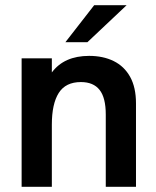

<svg xmlns="http://www.w3.org/2000/svg" viewBox="-20 -717 600 737"><path d="M502 0H386V-277.5Q386 -342 362.2 -372Q338.5 -402 290.5 -402Q232 -402 205.5 -360.2Q179 -318.5 179 -238.5V0H63V-493H179V-439Q226.5 -502.5 322 -502.5Q376 -502.5 416.5 -482.5Q457 -462.5 479.5 -422Q502 -381.5 502 -320ZM315.5 -555H231L341.5 -697H466Z"/></svg>

Font: Acari Sans Neue
Style: Bold
Weight: 700
Designer: Alfredo Marco Pradil (font), Cristiano Sobral (main changes)
Foundry: Hanken Design Co. (font), Cristiano Sobral (main changes)
Version: Version 2.459;March 19, 2022;FontCreator 14.0.0.2808 64-bit;